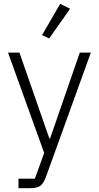

<svg xmlns="http://www.w3.org/2000/svg" viewBox="-20 -788 519 1008"><path d="M399 -512H457L220 144Q208 176 191 188Q174 200 135 200H77V150H163L212 15L22 -512H82L239 -61H243ZM238 -586 201 -604 296 -768 348 -742Z"/></svg>

Font: IBM Plex Sans Hebrew Light
Style: Regular
Weight: 300
Designer: Mike Abbink, Paul van der Laan, Pieter van Rosmalen, Yanek Iontef
Foundry: Bold Monday
Version: Version 1.2